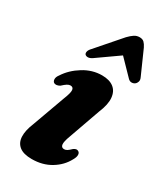

<svg xmlns="http://www.w3.org/2000/svg" viewBox="-185 -795 754 881"><g transform="rotate(30 192.5 -354.0)"><path d="M241.7 -101.2Q227.2 -101.2 224.9 -115.7Q222.6 -130.3 236.1 -165.8L294.5 -330.5Q315 -379.2 312 -413.1Q309 -446.9 286.3 -464.5Q263.7 -482.1 224.3 -482.1Q172.9 -482.1 126.5 -453.3Q80 -424.6 53.2 -382.9Q42.9 -369.6 43.2 -358Q43.4 -346.3 51.7 -341.1Q57.4 -338.3 64.8 -339.1Q72.1 -339.9 81.5 -345.1Q95.5 -358.1 104.6 -363.8Q113.7 -369.4 121.6 -369.4Q136.6 -369.4 138.3 -354.8Q140 -340.2 124.3 -301.3L62 -129.3Q44.4 -86.3 45.9 -54.6Q47.4 -22.9 69.6 -5.3Q91.7 12.2 135.5 12.2Q192.6 12.2 236 -14.1Q279.4 -40.4 301.4 -82.1Q310.8 -98.2 310.7 -109.6Q310.7 -121 303.2 -125.8Q297.1 -129.9 290.9 -128.9Q284.8 -127.9 277.3 -122.7Q264.7 -110.4 257.2 -105.8Q249.7 -101.2 241.7 -101.2ZM301.2 -637.4H233.7L338.6 -529.5Q346.9 -521.1 356.9 -521.1Q366.9 -521.1 374.5 -527Q381.4 -532.5 384.2 -541.9Q386.9 -551.3 381.4 -562.8L325.8 -688.2Q318.4 -703.4 309.9 -711.6Q301.3 -719.8 286.1 -719.8Q270.5 -719.8 258.1 -711.6Q245.6 -703.4 230.9 -688.2L121.7 -562.8Q110.5 -551.3 108.3 -541.9Q106.1 -532.5 110.1 -527Q115.3 -521.1 125.3 -521.1Q135.4 -521.1 147.9 -529.5Z"/></g></svg>

Font: Fraunces
Style: Italic
Weight: 900
Italic angle: -16°
Version: Version 1.000;[0bf87f6ff]